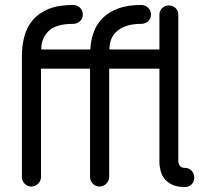

<svg xmlns="http://www.w3.org/2000/svg" viewBox="-20 -752 801 772"><path d="M723 -77Q740 -77 750.5 -65.5Q761 -54 761 -38Q761 -22 750.5 -11Q740 0 723 0Q693 0 673.5 -9Q654 -18 642.5 -32Q631 -46 626 -64.5Q621 -83 621 -101V-476H419V-42Q419 -25 407.5 -13.5Q396 -2 379 -2Q364 -2 353 -13.5Q342 -25 342 -42V-476H145V-42Q145 -25 133.5 -13.5Q122 -2 105 -2Q90 -2 79 -13.5Q68 -25 68 -42V-526Q68 -568 78 -605.5Q88 -643 111.5 -671Q135 -699 174.5 -715.5Q214 -732 273 -732Q290 -732 301.5 -721Q313 -710 313 -693Q313 -677 301.5 -666.5Q290 -656 273 -656Q204 -656 174.5 -626Q145 -596 146 -553H343Q345 -590 357 -623Q369 -656 393.5 -680Q418 -704 455.5 -718Q493 -732 547 -732Q564 -732 575.5 -721Q587 -710 587 -693Q587 -677 575.5 -666.5Q564 -656 547 -656Q512 -656 488 -647.5Q464 -639 448.5 -625Q433 -611 426.5 -592.5Q420 -574 420 -553H621V-693Q621 -709 632 -719.5Q643 -730 659 -730Q675 -730 686 -719.5Q697 -709 697 -693V-108Q697 -77 723 -77Z"/></svg>

Font: VDS Compensated
Style: Light
Weight: 300
Designer: artmaker
Foundry: artmaker
Version: Version 1.000 2012 initial release